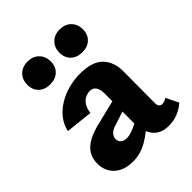

<svg xmlns="http://www.w3.org/2000/svg" viewBox="-188 -746 862 862"><g transform="rotate(-45 243.0 -315.5)"><path d="M379 11Q327 11 301.5 -24Q276 -59 277 -123L278 -283Q279 -304 275.5 -319Q272 -334 263 -342.5Q254 -351 239 -351Q224 -351 209.5 -344Q195 -337 184.5 -320.5Q174 -304 171 -279L42 -293Q49 -326 69.5 -352.5Q90 -379 120.5 -398Q151 -417 187.5 -427Q224 -437 262 -437Q340 -437 374.5 -401Q409 -365 408 -304L407 -104Q407 -92 412.5 -85.5Q418 -79 426 -79Q434 -79 441.5 -81.5Q449 -84 457 -89L486 -30Q468 -13 440.5 -1Q413 11 379 11ZM153 11Q97 11 64.5 -18.5Q32 -48 32 -96Q32 -128 46.5 -152Q61 -176 92.5 -193Q124 -210 174 -221L338 -261L343 -203L213 -161Q189 -154 178.5 -142Q168 -130 168 -116Q168 -101 178.5 -92Q189 -83 207 -83Q229 -83 259.5 -97.5Q290 -112 327 -132L336 -87Q292 -43 247 -16Q202 11 153 11ZM135 -497Q101 -497 80.5 -516.5Q60 -536 60 -568Q60 -601 80.5 -621.5Q101 -642 135 -642Q168 -642 188.5 -621.5Q209 -601 209 -568Q209 -536 188.5 -516.5Q168 -497 135 -497ZM339 -497Q305 -497 284.5 -516.5Q264 -536 264 -568Q264 -601 284.5 -621.5Q305 -642 339 -642Q372 -642 392.5 -621.5Q413 -601 413 -568Q413 -536 392.5 -516.5Q372 -497 339 -497Z"/></g></svg>

Font: Ysabeau ExtraBold
Style: Regular
Weight: 800
Designer: Christian Thalmann (Catharsis Fonts)
Version: Version 2.002